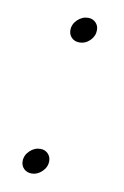

<svg xmlns="http://www.w3.org/2000/svg" viewBox="-59 -458 326 506"><g transform="rotate(10 104.0 -205.0)"><path d="M96 -380Q96 -396 108.5 -408Q121 -420 137 -420Q149 -420 157 -412Q165 -404 165 -392Q165 -376 153 -364Q141 -352 125 -352Q112 -352 104 -360Q96 -368 96 -380ZM32 -18Q32 -34 44.5 -46Q57 -58 73 -58Q85 -58 93 -50Q101 -42 101 -30Q101 -14 88.5 -2Q76 10 61 10Q48 10 40 2Q32 -6 32 -18Z"/></g></svg>

Font: KoHo ExtraLight
Style: Italic
Weight: 275
Italic angle: -10°
Version: Version 1.000; ttfautohint (v1.6)